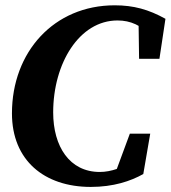

<svg xmlns="http://www.w3.org/2000/svg" viewBox="-20 -696 652 734"><path d="M327 18.6C413.5 18.6 479.1 -3.4 527.8 -30.7L554.3 -185H476.4L417 -24.3L492.3 -80.3C449.6 -56.4 406.2 -38.6 361.5 -38.6C246.2 -38.6 183.3 -135.6 183.3 -266.4C183.3 -453.2 282.8 -617.8 429.2 -617.8C479.6 -617.8 519.9 -598.9 559.9 -557.3L509.6 -619.8L511.7 -471.2H589.5L612.5 -624.1C548.3 -659.8 490.8 -675.7 418.4 -675.7C186.5 -675.7 25.7 -497.7 25.7 -262.4C25.7 -83.7 148.6 18.6 327 18.6Z"/></svg>

Font: Source Serif 4 Variable
Style: Italic
Weight: 400
Italic angle: -12°
Designer: Frank Grießhammer
Foundry: Adobe Systems Incorporated
Version: Version 4.004;hotconv 1.0.116;makeotfexe 2.5.65601